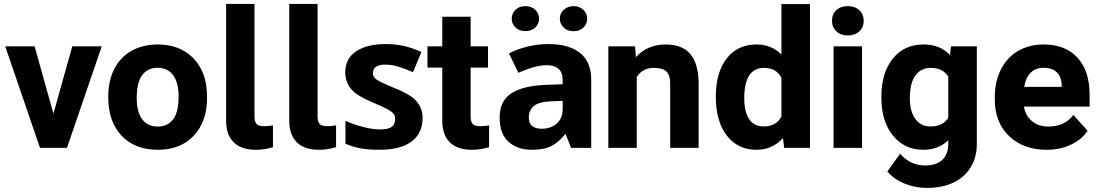

<svg xmlns="http://www.w3.org/2000/svg" viewBox="-20 -731 5432 949"><path d="M151.4 -500.5 244.1 -169.4 336.9 -500.5 337.4 -502H339.4H480H482.9L481.9 -499L311.5 -1.5L311 0H309.6H179.2H177.7L177.2 -1.5L6.8 -499L5.9 -502H8.8H149.4H151.4Z M683.1 -359.9Q655.8 -323.2 655.8 -246.1Q655.8 -177.2 683.1 -141.1Q710 -105.5 759.8 -105.5Q808.1 -105.5 835.4 -140.6Q862.8 -176.3 862.8 -255.4Q862.8 -322.8 835.4 -359.9Q808.1 -396 758.8 -396Q710 -396 683.1 -359.9ZM515.1 -249.5V-255.4Q515.1 -329.6 543.9 -388.2Q573.2 -446.8 627.9 -478.5Q683.6 -510.7 758.8 -511.2Q864.7 -511.2 929.9 -449Q995.1 -386.7 1002.4 -279.8L1003.4 -246.1Q1003.4 -130.9 938 -60.5Q872.6 9.3 759.8 9.3Q646.5 9.3 580.6 -60.5Q515.1 -130.4 515.1 -249.5Z M1097.7 -708V-711.4H1100.6H1234.9H1237.8V-708V-397V-155.3Q1237.8 -129.4 1248 -118.2Q1257.3 -107.4 1285.2 -107.4Q1285.6 -107.4 1286.1 -107.4Q1287.1 -107.4 1288.6 -107.4Q1308.1 -107.4 1325.2 -110.8L1329.1 -111.3V-107.4V-5.9V-3.4L1326.7 -2.9Q1286.6 9.3 1244.6 9.3Q1172.9 9.3 1135.7 -26.9Q1097.7 -64 1097.7 -134.3V-397Z M1409.7 -708V-711.4H1412.6H1546.9H1549.8V-708V-397V-155.3Q1549.8 -129.4 1560.1 -118.2Q1569.3 -107.4 1597.2 -107.4Q1597.7 -107.4 1598.1 -107.4Q1599.1 -107.4 1600.6 -107.4Q1620.1 -107.4 1637.2 -110.8L1641.1 -111.3V-107.4V-5.9V-3.4L1638.7 -2.9Q1598.6 9.3 1556.6 9.3Q1484.9 9.3 1447.8 -26.9Q1409.7 -64 1409.7 -134.3V-397Z M2068.8 -149.4Q2068.8 -72.8 2014.6 -31.7Q1960.4 9.3 1854 9.3H1853.5H1853Q1800.8 9.3 1763.2 2.4Q1725.1 -4.4 1687.5 -20.5V-133.8Q1728 -115.2 1774.9 -103.5Q1821.8 -91.3 1857.9 -91.3H1858.4Q1897.9 -91.3 1915.5 -103.5Q1932.6 -115.2 1933.1 -144.5Q1933.1 -157.2 1926.3 -167.5Q1918.9 -177.7 1896 -190.7Q1873 -203.6 1824.2 -223.6Q1775.9 -244.1 1746.1 -264.2Q1716.3 -283.7 1701.2 -312Q1686.5 -340.3 1686.5 -373Q1686.5 -442.9 1741.2 -478Q1795.4 -513.2 1885.3 -513.2H1885.7Q1886.2 -513.2 1886.7 -513.2Q1933.6 -513.2 1975.6 -503.9Q2018.1 -494.6 2063 -473.6L2021.5 -374.5Q1984.9 -390.1 1951.2 -400.9Q1918 -411.6 1884.3 -411.6Q1823.2 -411.6 1823.2 -369.1Q1823.2 -356.4 1831.1 -346.7Q1838.9 -337.4 1861.3 -326.2Q1892.1 -311 1928.2 -296.4Q1971.7 -279.3 2002.9 -260.3Q2034.7 -241.2 2051.8 -212.4Q2068.8 -184.1 2068.8 -149.4Z M2306.2 -648.4V-645V-502H2389.2H2392.1V-498.5V-400.4V-397H2389.2H2306.2V-155.3Q2306.2 -129.4 2316.4 -118.2Q2325.7 -107.4 2353.5 -107.4Q2354 -107.4 2354.5 -107.4Q2355.5 -107.4 2356.9 -107.4Q2376.5 -107.4 2393.6 -110.8L2397.5 -111.3V-107.4V-5.9V-3.4L2395 -2.9Q2355 9.3 2313 9.3Q2241.2 9.3 2204.1 -26.9Q2165.5 -64.5 2166 -134.3V-397H2095.7H2092.8V-400.4V-498.5V-502H2095.7H2166V-645V-648.4H2168.9H2303.2Z M2761.2 -192.9V-232.4L2709.5 -230.5Q2644 -228.5 2618.7 -207Q2593.8 -185.5 2593.8 -150.4Q2593.8 -120.1 2611.3 -107.4Q2629.4 -94.2 2658.2 -94.7Q2701.7 -94.7 2731.4 -120.1Q2761.2 -146 2761.2 -192.9ZM2690.4 -513.2Q2792.5 -513.2 2847.2 -469.2Q2902.3 -425.3 2902.3 -335V-2V0H2900.4H2803.7H2802.7L2802.2 -1L2775.9 -67.9H2773.9Q2741.2 -27.8 2705.6 -9.3Q2687.5 0 2662.8 4.6Q2638.2 9.3 2606.4 9.3Q2538.6 9.3 2494.1 -29.8Q2449.2 -68.8 2449.7 -150.9Q2449.7 -231.4 2506.3 -269Q2563 -306.6 2675.3 -311.5L2761.2 -314.5V-334.5Q2761.2 -373 2740.7 -390.6Q2720.7 -408.2 2684.6 -408.7Q2647.9 -408.7 2613.8 -397.9Q2579.1 -387.2 2543.9 -372.1L2542.5 -371.1L2541.5 -373L2496.6 -465.3L2496.1 -467.3L2497.6 -467.8Q2537.1 -488.3 2586.9 -500.7Q2636.7 -513.2 2690.4 -513.2ZM2747.1 -638.7Q2747.1 -665 2766.8 -682.9Q2786.6 -700.7 2814.9 -700.7Q2843.8 -700.7 2863 -682.6Q2882.3 -664.6 2882.3 -638.7Q2882.3 -613.3 2863.8 -595Q2845.2 -576.7 2814.9 -576.7Q2784.7 -576.7 2765.9 -595Q2747.1 -613.3 2747.1 -638.7ZM2644.5 -638.7Q2644.5 -612.8 2625.5 -595Q2606.4 -577.1 2576.7 -577.1Q2546.4 -577.1 2527.8 -595.2Q2509.3 -613.3 2509.3 -638.7Q2509.3 -664.1 2527.8 -682.4Q2546.4 -700.7 2576.7 -700.7Q2606.9 -700.7 2625.7 -682.4Q2644.5 -664.1 2644.5 -638.7Z M3119.1 -502V-499L3123 -448.7Q3179.2 -510.7 3270 -511.2Q3352.1 -511.2 3392.1 -463.9Q3431.6 -416.5 3433.1 -323.2V-3.4V0H3429.7H3295.4H3292.5V-3.4V-318.8Q3292.5 -359.4 3274.2 -377.4Q3255.9 -395.5 3212.4 -395.5Q3155.8 -395.5 3127.4 -350.6V-3.4V0H3124H2989.7H2986.8V-3.4V-498.5V-502H2989.7H3116.2Z M3755.9 -395.5Q3658.7 -395.5 3658.7 -245.1Q3658.7 -177.2 3683.6 -141.1Q3708 -106 3754.9 -106Q3816.4 -106 3842.3 -154.8V-346.7Q3816.9 -395.5 3755.9 -395.5ZM3572.3 -61Q3518.1 -130.9 3518.1 -254.4Q3518.1 -371.6 3571.3 -441.4Q3625 -511.2 3720.2 -511.2Q3793 -511.2 3842.3 -461.4V-708V-710.9H3845.2H3980H3983.4V-708V-3.4V0H3980H3858.9H3856L3855.5 -2.9L3850.1 -48.8Q3798.3 9.3 3719.2 9.3Q3627 9.3 3572.3 -61Z M4170.4 -700.7Q4206.1 -700.7 4227.5 -680.4Q4249 -660.2 4249 -628.4Q4249 -596.2 4227.3 -575.9Q4205.6 -555.7 4170.4 -555.7Q4135.3 -555.7 4113.8 -576.2Q4092.3 -596.7 4092.3 -628.4Q4092.3 -660.2 4113.3 -680.4Q4134.3 -700.7 4170.4 -700.7ZM4240.7 0H4237.8H4103H4100.1V-3.4V-498.5V-502H4103H4237.8H4240.7V-498.5V-3.4Z M4504.9 -358.4Q4477.1 -320.8 4477.1 -245.1Q4477.1 -179.2 4504.9 -142.1Q4532.2 -105.5 4579.6 -106Q4640.1 -106 4667 -148.4V-353Q4639.6 -395.5 4580.6 -395.5Q4532.2 -395.5 4504.9 -358.4ZM4336.4 -249V-254.4Q4336.4 -369.6 4392.1 -440.4Q4448.2 -511.2 4544.9 -511.2Q4627.4 -511.2 4675.3 -459L4680.2 -499V-502H4683.1H4804.7H4808.1V-498.5V-18.6Q4808.1 47.4 4777.3 96.2Q4747.1 145.5 4691.9 171.9Q4635.7 197.8 4560.1 197.8Q4502.4 197.8 4448.2 175.3Q4395 152.8 4367.7 117.7L4366.2 115.7L4367.7 113.8L4426.8 31.7L4429.2 28.8L4431.6 31.7Q4481 86.9 4553.7 86.9Q4607.4 86.9 4637.2 59.3Q4667 31.7 4667 -19.5V-38.1Q4619.1 9.3 4543.9 9.3Q4449.7 9.3 4392.6 -62Q4336.4 -132.3 4336.4 -249Z M5138.2 -396Q5098.6 -396 5073.7 -371.1Q5049.8 -346.7 5042.5 -301.8H5227.5V-309.1Q5226.6 -351.1 5203.6 -373.5Q5180.7 -396 5138.2 -396ZM5153.3 9.3Q5038.6 9.3 4967.3 -58.6Q4897 -126.5 4897 -238.8V-251.5Q4897 -326.7 4926.8 -386.7Q4956.5 -446.3 5010.7 -478.5Q5066.9 -511.2 5138.7 -511.2Q5245.6 -511.2 5305.7 -445.8Q5365.7 -380.9 5365.7 -261.7V-207.5V-204.1H5362.3H5041Q5048.3 -160.2 5079.6 -133.3Q5112.3 -105.5 5162.6 -105.5Q5240.7 -105.5 5283.2 -160.2L5285.6 -163.1L5288.1 -160.2L5354 -86.4L5356 -84.5L5354.5 -82.5Q5323.7 -39.1 5271.5 -15.1Q5245.1 -2.9 5215.6 3.2Q5186 9.3 5153.3 9.3Z"/></svg>

Font: MAUL Bold
Style: Bold
Weight: 700
Designer: MAUL
Version: Version 1.0; 2020; ttfautohint (v1.8.3)